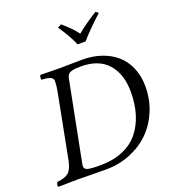

<svg xmlns="http://www.w3.org/2000/svg" viewBox="-156 -1000 1002 1119"><g transform="rotate(-20 345.0 -440.5)"><path d="M287.1 -574.2 189 -73.2Q188 -68.4 188 -60.1Q188 -43.9 207.5 -38.1Q227.1 -32.2 286.1 -32.2Q364.7 -32.2 425.3 -57.4Q485.8 -82.5 523.4 -128.7Q561 -174.8 580.1 -236.6Q599.1 -298.3 599.1 -374Q599.1 -484.4 542.7 -548.6Q486.3 -612.8 375 -612.8Q355 -612.8 342 -611.6Q329.1 -610.4 316.4 -606.7Q303.7 -603 296.6 -595Q289.6 -586.9 287.1 -574.2ZM251 -645Q273.9 -645 324.5 -646Q375 -647 397.9 -647Q460.9 -647 514.2 -628.9Q567.4 -610.8 606.4 -577.1Q645.5 -543.5 667.7 -491.5Q689.9 -439.5 689.9 -375Q689.9 -294.9 660.9 -224.9Q631.8 -154.8 581.3 -105Q530.8 -55.2 460.2 -26.6Q389.6 2 309.1 2Q252 2 198.7 1Q145.5 0 134.8 0Q103 0 13.2 2Q5.9 -8.3 17.1 -26.9Q67.9 -31.7 89.6 -52Q111.3 -72.3 121.1 -122.1L198.2 -521Q205.1 -555.7 205.1 -585Q205.1 -601.1 188.2 -608.9Q171.4 -616.7 133.8 -618.2Q130.9 -626.5 132.8 -635.5Q134.8 -644.5 137.2 -647Q203.6 -645 251 -645ZM452.1 -740.2H401.9Q377.4 -799.8 328.1 -870.1L351.1 -882.8Q381.3 -856.4 400.9 -836.9Q420.4 -817.4 438 -793Q484.9 -833 564.9 -882.8L581.1 -870.1Q500 -796.4 452.1 -740.2Z"/></g></svg>

Font: Common Serif
Style: Italic
Weight: 400
Italic angle: -12°
Designer: Philipp H. Poll, Khaled Hosny
Foundry: Stefan Peev, Context Ltd.
Version: Version 1.026